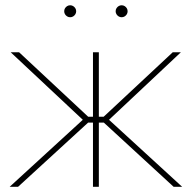

<svg xmlns="http://www.w3.org/2000/svg" viewBox="-20 -716 735 736"><path d="M297.4 -256.8 21 -515.6H53.2L317.9 -268.6H336.4V-515.6H358.9V-268.6H377.4L642.1 -515.6H673.3L397.9 -256.8L678.2 0H645.5L377.9 -246.1H358.9V0H336.4V-246.1H317.9L49.3 0H17.1ZM423.3 -672.9Q423.3 -679.2 426.5 -684.3Q429.7 -689.5 434.8 -692.6Q439.9 -695.8 446.3 -695.8Q452.6 -695.8 457.8 -692.6Q462.9 -689.5 466.1 -684.3Q469.2 -679.2 469.2 -672.9Q469.2 -666.5 466.1 -661.4Q462.9 -656.2 457.8 -653.1Q452.6 -649.9 446.3 -649.9Q439.9 -649.9 434.8 -653.1Q429.7 -656.2 426.5 -661.4Q423.3 -666.5 423.3 -672.9ZM226.1 -672.9Q226.1 -679.2 229.2 -684.3Q232.4 -689.5 237.5 -692.6Q242.7 -695.8 249 -695.8Q255.4 -695.8 260.5 -692.6Q265.6 -689.5 268.8 -684.3Q272 -679.2 272 -672.9Q272 -666.5 268.8 -661.4Q265.6 -656.2 260.5 -653.1Q255.4 -649.9 249 -649.9Q242.7 -649.9 237.5 -653.1Q232.4 -656.2 229.2 -661.4Q226.1 -666.5 226.1 -672.9Z"/></svg>

Font: Intratopia Thin
Style: Regular
Weight: 100
Designer: Rasmus Andersson
Foundry: rsms
Version: Version 3.000;Glyphs 3.2.3 (3260)